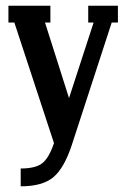

<svg xmlns="http://www.w3.org/2000/svg" viewBox="-20 -509 443 679"><path d="M292 -429.2V-488.8H397V-429.2H375L233.9 3.9Q207 85.4 168.7 117.7Q130.4 149.9 53.2 149.9V86.9Q106 86.9 129.6 68.1Q153.3 49.3 170.9 -2.9L30.8 -429.2H9.8V-488.8H158.2V-429.2H139.2L224.1 -162.1L311 -429.2Z"/></svg>

Font: Margherita Bold
Style: Regular
Weight: 700
Designer: James Puckett
Foundry: Dunwich Type Founders
Version: Version 1.008;hotconv 1.0.109;makeotfexe 2.5.65596